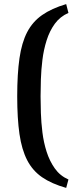

<svg xmlns="http://www.w3.org/2000/svg" viewBox="-20 -735 375 937"><path d="M303 182Q232 162 185.5 130Q139 98 112.5 46.5Q86 -5 75 -81Q64 -157 64 -265Q64 -374 75 -450.5Q86 -527 112.5 -578Q139 -629 185.5 -661.5Q232 -694 303 -715L314 -672Q273 -654 247.5 -619Q222 -584 207.5 -538Q193 -492 187 -443Q181 -394 179.5 -347.5Q178 -301 178 -265Q178 -230 179.5 -184Q181 -138 187 -89Q193 -40 207.5 5.5Q222 51 247.5 87Q273 123 314 141Z"/></svg>

Font: Manuale
Style: Bold
Weight: 700
Version: Version 1.002